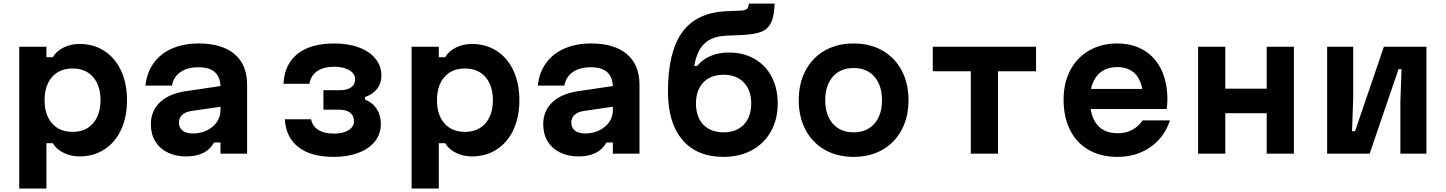

<svg xmlns="http://www.w3.org/2000/svg" viewBox="-20 -881 8290 1101"><path d="M90.3 -613.1H246.3V-553.1H282.9Q302.1 -587.1 343.9 -608.1Q385.7 -629.1 435.7 -629.1Q516.5 -629.1 578.6 -588.8Q640.7 -548.5 674.5 -475.5Q708.3 -402.5 708.3 -306.5Q708.3 -210.4 674.5 -137.4Q640.7 -64.3 578.6 -24.2Q516.5 16 435.7 16Q385.9 16 343.9 -5Q301.9 -26 282.9 -60H246.3V200H90.3ZM556.3 -306.7Q556.3 -390.8 513.5 -439.6Q470.8 -488.3 396 -488.3Q321.2 -488.3 278.5 -439.4Q235.7 -390.5 235.7 -306.5Q235.7 -222.4 278.5 -173.6Q321.2 -124.8 396 -124.8Q470.8 -124.8 513.5 -173.7Q556.3 -222.6 556.3 -306.7Z M1255 -270.5 1076.5 -244.4Q1043.1 -239.3 1024.5 -222Q1006 -204.6 1006 -178.1Q1006 -148.7 1026.8 -132.2Q1047.5 -115.6 1085.9 -115.6Q1129.7 -115.6 1166.1 -133.2Q1202.6 -150.7 1223.5 -181Q1244.3 -211.3 1244.3 -247.8V-380Q1244.3 -437.1 1213.1 -466.2Q1181.8 -495.3 1118 -495.3Q1053.9 -495.3 1014.4 -467.5Q975 -439.8 966.2 -390H814.2Q821.5 -464.3 860.8 -518.9Q900.1 -573.5 966.4 -602.6Q1032.7 -631.8 1119.4 -631.8Q1253.2 -631.8 1325.1 -570.5Q1397 -509.2 1397 -395.9V0H1244.3V-63.9H1207.8Q1185.3 -24 1145.6 -4Q1105.9 16 1046.9 16Q986.5 16 940.6 -7Q894.6 -30 869.8 -71.4Q845 -112.9 845 -167.9Q845 -245.2 897.3 -294.6Q949.5 -344.1 1047.1 -358.4L1255 -389.1Z M1613.5 -197.1H1763.9Q1771.9 -157.1 1805.5 -136Q1839.2 -114.9 1893.9 -114.9Q1928.7 -114.9 1954.8 -123.6Q1980.9 -132.3 1995.5 -148.2Q2010.1 -164.1 2010.1 -185.2Q2010.1 -217.6 1987.6 -234.8Q1965.2 -252.1 1923.1 -252.1H1834.6V-363.8H1929.4Q1970.8 -363.8 1993.6 -380.2Q2016.3 -396.6 2016.3 -426.7Q2016.3 -447.7 2001.5 -463.8Q1986.6 -479.8 1959.3 -489Q1932.1 -498.2 1896.3 -498.2Q1835.5 -498.2 1799.1 -473.1Q1762.6 -448 1754.2 -400.6H1605.5Q1611.5 -512.8 1686.5 -572.3Q1761.5 -631.8 1896.3 -631.8Q1977.2 -631.8 2038.7 -608.8Q2100.1 -585.8 2133.6 -543.6Q2167.1 -501.5 2167.1 -447.1Q2167.1 -403.5 2142.8 -372Q2118.4 -340.5 2073.5 -324.5V-309.9Q2117.4 -291.9 2140.6 -255.8Q2163.8 -219.6 2163.8 -169.9Q2163.8 -114 2130.5 -71.2Q2097.1 -28.3 2036 -4.9Q1974.9 18.6 1893.9 18.6Q1764.1 18.6 1691.8 -36.8Q1619.5 -92.3 1613.5 -197.1Z M2340.3 -613.1H2496.3V-553.1H2532.9Q2552.1 -587.1 2593.9 -608.1Q2635.7 -629.1 2685.7 -629.1Q2766.5 -629.1 2828.6 -588.8Q2890.7 -548.5 2924.5 -475.5Q2958.3 -402.5 2958.3 -306.5Q2958.3 -210.4 2924.5 -137.4Q2890.7 -64.3 2828.6 -24.2Q2766.5 16 2685.7 16Q2635.9 16 2593.9 -5Q2551.9 -26 2532.9 -60H2496.3V200H2340.3ZM2806.3 -306.7Q2806.3 -390.8 2763.5 -439.6Q2720.8 -488.3 2646 -488.3Q2571.2 -488.3 2528.5 -439.4Q2485.7 -390.5 2485.7 -306.5Q2485.7 -222.4 2528.5 -173.6Q2571.2 -124.8 2646 -124.8Q2720.8 -124.8 2763.5 -173.7Q2806.3 -222.6 2806.3 -306.7Z M3505 -270.5 3326.5 -244.4Q3293.1 -239.3 3274.5 -222Q3256 -204.6 3256 -178.1Q3256 -148.7 3276.8 -132.2Q3297.5 -115.6 3335.9 -115.6Q3379.7 -115.6 3416.1 -133.2Q3452.6 -150.7 3473.5 -181Q3494.3 -211.3 3494.3 -247.8V-380Q3494.3 -437.1 3463.1 -466.2Q3431.8 -495.3 3368 -495.3Q3303.9 -495.3 3264.4 -467.5Q3225 -439.8 3216.2 -390H3064.2Q3071.5 -464.3 3110.8 -518.9Q3150.1 -573.5 3216.4 -602.6Q3282.7 -631.8 3369.4 -631.8Q3503.2 -631.8 3575.1 -570.5Q3647 -509.2 3647 -395.9V0H3494.3V-63.9H3457.8Q3435.3 -24 3395.6 -4Q3355.9 16 3296.9 16Q3236.5 16 3190.6 -7Q3144.6 -30 3119.8 -71.4Q3095 -112.9 3095 -167.9Q3095 -245.2 3147.3 -294.6Q3199.5 -344.1 3297.1 -358.4L3505 -389.1Z M3810.3 -356.6Q3810.3 -582.5 3891.7 -695.5Q3973.1 -808.4 4141.9 -816.4L4229.4 -820.4Q4253.5 -821.4 4263.2 -830.3Q4272.9 -839.1 4274.2 -860.5H4422.3Q4419.7 -789.3 4402.2 -752.2Q4384.7 -715.1 4347.9 -699.8Q4311.1 -684.5 4242.6 -680.8L4141.9 -676.2Q4062.2 -672.2 4018.9 -630.6Q3975.7 -588.9 3961.1 -503.1H3978.4Q4006.1 -539.2 4053.6 -559.6Q4101.1 -579.9 4158.8 -579.9Q4242.5 -579.9 4306.1 -543.8Q4369.7 -507.6 4404.7 -441.3Q4439.7 -374.9 4439.7 -288.6Q4439.7 -196.9 4400.9 -127.5Q4362.1 -58 4291.7 -19.7Q4221.2 18.6 4128.6 18.6Q3976.1 18.6 3893.2 -79Q3810.3 -176.6 3810.3 -356.6ZM4287.7 -287.3Q4287.7 -364.1 4245.2 -408.2Q4202.8 -452.3 4129.3 -452.3Q4055.2 -452.3 4013.1 -408.2Q3971 -364.1 3971 -287.3Q3971 -210.4 4013.1 -166.3Q4055.2 -122.2 4129.3 -122.2Q4202.8 -122.2 4245.2 -166.3Q4287.7 -210.4 4287.7 -287.3Z M4560.3 -306.6Q4560.3 -403.4 4599.6 -477.1Q4638.9 -550.8 4709.9 -591.3Q4780.9 -631.8 4874.9 -631.8Q4968.9 -631.8 5040 -591.3Q5111.1 -550.8 5150.4 -477.1Q5189.7 -403.4 5189.7 -306.6Q5189.7 -209.7 5150.4 -136Q5111.1 -62.3 5040.1 -21.9Q4969.1 18.6 4875.1 18.6Q4781.1 18.6 4710 -21.9Q4638.9 -62.3 4599.6 -136Q4560.3 -209.7 4560.3 -306.6ZM5037.7 -306.6Q5037.7 -391.8 4994.2 -441.4Q4950.7 -491 4875.1 -491Q4799.5 -491 4755.9 -441.4Q4712.3 -391.8 4712.3 -306.6Q4712.3 -221.3 4755.8 -171.8Q4799.3 -122.2 4874.9 -122.2Q4950.5 -122.2 4994.1 -171.8Q5037.7 -221.3 5037.7 -306.6Z M5547 -472.3H5329V-613.1H5921V-472.3H5703V0H5547Z M6583.7 -371.2 6535.5 -310.3Q6535.5 -400.7 6497.8 -448.5Q6460.1 -496.3 6386.7 -496.3Q6311.9 -496.3 6271.1 -446.7Q6230.3 -397.1 6230.3 -310.3Q6230.3 -216.4 6270.8 -166.6Q6311.2 -116.9 6390.7 -116.9Q6435.8 -116.9 6471.8 -136Q6507.7 -155.1 6532.5 -190.6H6689Q6656.8 -92.7 6576.4 -37Q6496 18.6 6386.7 18.6Q6292.8 18.6 6223.2 -21.2Q6153.6 -61 6116.3 -135.1Q6079 -209.3 6079 -310.3Q6079 -405.9 6117.6 -478.7Q6156.2 -551.5 6226.2 -591.6Q6296.1 -631.8 6386.7 -631.8Q6473.9 -631.8 6539 -593.1Q6604.1 -554.5 6639.2 -481.9Q6674.3 -409.2 6674.3 -310.9Q6674.3 -283.5 6670.3 -256.1H6204.7V-371.2Z M6850.3 -613.1H7006.3V-372.6H7243.7V-613.1H7399.7V0H7243.7V-231.8H7006.3V0H6850.3Z M7590.3 -613.1H7739.7V-316.2L7733.1 -128.5H7750.3L7915.8 -613.1H8159.7V0H8010.3V-296.9L8016.9 -484.7H7999.7L7834.2 0H7590.3Z"/></svg>

Font: Martian Mono Custom sWd Rg
Style: Regular
Weight: 400
Width: 6
Monospace: yes
Designer: Alex Havermale
Foundry: Evil Martians
Version: Version 1.000